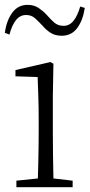

<svg xmlns="http://www.w3.org/2000/svg" viewBox="-23 -775 371 795"><path d="M195.8 -377V-226.1Q195.8 -185.5 196.5 -131.3Q197.3 -77.1 198.2 -36.1L277.8 -26.9V0H44.9V-26.9L133.8 -36.1Q134.8 -63.5 135.5 -97.7Q136.2 -131.8 136.7 -165.8Q137.2 -199.7 137.2 -226.1V-280.8Q137.2 -332 135.7 -375Q134.3 -418 132.8 -456.1L41 -459V-484.9L186 -518.1L198.2 -511.2ZM309.1 -748 328.1 -742.2Q320.3 -690.4 296.6 -658.7Q272.9 -627 232.9 -627Q205.1 -627 186.3 -639.2Q167.5 -651.4 153.8 -668Q137.7 -685.1 122.6 -699Q107.4 -712.9 85 -712.9Q60.1 -712.9 43.2 -691.9Q26.4 -670.9 16.1 -631.8L-2.9 -639.2Q3.9 -689.9 27.8 -722.4Q51.8 -754.9 90.8 -754.9Q118.2 -754.9 137.5 -741.7Q156.7 -728.5 170.9 -712.9Q186.5 -694.8 201.9 -681.4Q217.3 -668 240.2 -668Q264.6 -668 281.5 -689Q298.3 -710 309.1 -748Z"/></svg>

Font: Source Han Serif CN ExtraLight
Style: Regular
Weight: 250
Designer: Ryoko NISHIZUKA  (kana & ideographs); Frank Grießhammer (Latin, Greek & Cyrillic); Wenlong ZHANG  (bopomofo); Sandoll Co
Foundry: Adobe Systems Incorporated
Version: Version 1.001;PS 1.001;hotconv 16.6.54;makeotf.lib2.5.65590